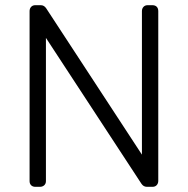

<svg xmlns="http://www.w3.org/2000/svg" viewBox="-20 -720 724 740"><path d="M157 -22Q157 -12 150.5 -6Q144 0 134 0H116Q106 0 100 -6Q94 -12 94 -22V-677Q94 -687 100 -693.5Q106 -700 116 -700H137Q150 -700 158 -688L527 -124V-677Q527 -687 533 -693.5Q539 -700 549 -700H567Q578 -700 584 -694Q590 -688 590 -677V-23Q590 -13 584 -6.5Q578 0 568 0H546Q533 0 525 -12L157 -574Z"/></svg>

Font: Rubik
Style: Regular
Weight: 300
Designer: Hubert & Fischer
Foundry: Hubert & Fischer
Version: Version 1.100